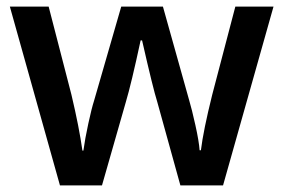

<svg xmlns="http://www.w3.org/2000/svg" viewBox="-20 -560 857 580"><path d="M524.9 0 455.1 -252Q442.4 -292 409.2 -438H404.8Q376.5 -306.2 359.9 -251L288.1 0H161.1L9.8 -540H127L195.8 -273.9Q219.2 -175.3 229 -105H231.9Q236.8 -140.6 246.8 -186.8Q256.8 -232.9 264.2 -255.9L346.2 -540H472.2L551.8 -255.9Q559.1 -231.9 570.1 -182.6Q581.1 -133.3 583 -106H586.9Q594.2 -166 621.1 -273.9L690.9 -540H806.2L653.8 0Z"/></svg>

Font: f42954597008400   
Style: Regular
Weight: 600
Foundry: Ascender Corporation
Version: Version 1.10